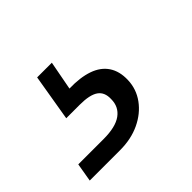

<svg xmlns="http://www.w3.org/2000/svg" viewBox="-167 -106 462 462"><g transform="rotate(-45 64.5 125.5)"><path d="M-90 258 -82 211H4Q45 211 65 196.5Q85 182 85 156Q86 133 71 122.5Q56 112 22 112H-24L-4 -7H46L32 67Q69 66 95 75Q121 84 134 103.5Q147 123 146 152Q145 182 127.5 206Q110 230 80.5 244Q51 258 13 258Z"/></g></svg>

Font: DM Sans 16pt Light
Style: Italic
Weight: 300
Italic angle: -10°
Version: Version 4.004;gftools[0.9.30]